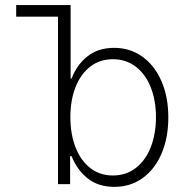

<svg xmlns="http://www.w3.org/2000/svg" viewBox="-20 -727 732 758"><path d="M209 -661.1H43.9V-707H258.8V-417H262.7Q282.2 -469.7 324.5 -503.9Q366.7 -538.1 430.7 -538.1Q493.7 -538.1 542.2 -503.2Q590.8 -468.3 617.7 -406Q644.5 -343.8 644.5 -263.7Q644.5 -183.1 617.9 -120.8Q591.3 -58.6 543 -23.9Q494.6 10.7 431.6 10.7Q367.2 10.7 325.2 -23.4Q283.2 -57.6 262.7 -110.4H256.8V0H209ZM425.8 -34.2Q478 -34.2 516.6 -64.2Q555.2 -94.2 575.4 -146.7Q595.7 -199.2 595.7 -264.6Q595.7 -329.6 575.4 -381.6Q555.2 -433.6 516.6 -463.4Q478 -493.2 425.8 -493.2Q374 -493.2 336.2 -463.9Q298.3 -434.6 278.1 -382.6Q257.8 -330.6 257.8 -264.6Q257.8 -198.2 278.1 -145.8Q298.3 -93.3 336.2 -63.7Q374 -34.2 425.8 -34.2Z"/></svg>

Font: Pretendard JP ExtraLight
Style: Regular
Weight: 200
Designer: Base glyphs from Inter by Rasmus Andersson; Hangeul glyphs from Noto Sans CJK(Source Han Sans) by Jang Soo-young and Kan
Foundry: Kil Hyung-jin
Version: Version 1.309